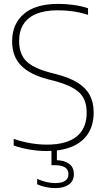

<svg xmlns="http://www.w3.org/2000/svg" viewBox="-20 -769 545 989"><path d="M219 9Q180.5 9 136.5 2Q92.5 -5 50.5 -19.5V-53.5Q81.5 -43 111 -36.5Q140.5 -30 168 -27Q195.5 -24 221 -24Q323 -24 374.8 -65.8Q426.5 -107.5 426.5 -188.5Q426.5 -257.5 387 -293.5Q347.5 -329.5 257 -353L226 -361Q133.5 -385 88 -432Q42.5 -479 42.5 -556Q42.5 -645.5 102.8 -697.2Q163 -749 280.5 -749Q319 -749 359.2 -743.5Q399.5 -738 433.5 -726.5V-692.5Q394.5 -705 356 -710.5Q317.5 -716 278.5 -716Q212 -716 167.5 -697.8Q123 -679.5 100.8 -644.2Q78.5 -609 78.5 -558Q78.5 -491 115 -454.5Q151.5 -418 238.5 -395L269.5 -387Q336 -370 378.8 -343.8Q421.5 -317.5 442 -279.8Q462.5 -242 462.5 -190Q462.5 -126 434.2 -81.5Q406 -37 351.5 -14Q297 9 219 9ZM265 200Q242.5 200 217.8 195Q193 190 171.5 180.5V152.5Q199.5 164.5 221.5 169.2Q243.5 174 265 174Q296.5 174 314.5 163Q332.5 152 332.5 128Q332.5 104 314.5 93Q296.5 82 264 82H245V-10H273V71L266.5 56Q308.5 56 334.5 73.8Q360.5 91.5 360.5 128Q360.5 163.5 334.2 181.8Q308 200 265 200Z"/></svg>

Font: Encode Sans Condensed Thin Thin
Style: Regular
Weight: 250
Version: Version 3.002